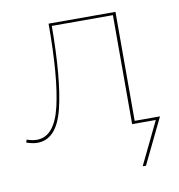

<svg xmlns="http://www.w3.org/2000/svg" viewBox="-71 -469 642 687"><g transform="rotate(-10 250.0 -125.5)"><path d="M405 155H393L468 0H382V-396H160Q159 -201 133 -97Q107 7 37 7Q20 7 -3 -1L1 -11Q20 -4 37 -4Q101 -4 125.5 -107.5Q150 -211 150 -406H393V-10H485Z"/></g></svg>

Font: Ysabeau Infant Hairline
Style: Regular
Weight: 100
Designer: Christian Thalmann (Catharsis Fonts)
Version: Version 0.003